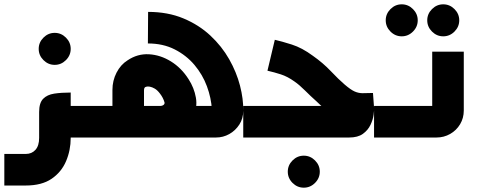

<svg xmlns="http://www.w3.org/2000/svg" viewBox="-20 -636 2221 888"><path d="M233 -336Q203 -336 181 -358Q159 -380 159 -410Q159 -440 181 -462Q203 -484 233 -484Q263 -484 285 -462Q307 -440 307 -410Q307 -380 285 -358Q263 -336 233 -336Z M262 0V-146H420V0ZM0 222V76H99Q127 76 144 57Q161 38 161 2V-118Q161 -160 179.5 -179Q198 -198 231 -203Q264 -208 307 -208V2Q307 59 285.5 109.5Q264 160 218.5 191Q173 222 99 222Z M401 0V-146H974Q971 -142 967 -137.5Q963 -133 960 -129Q957 -183 937 -237Q917 -291 879.5 -335.5Q842 -380 788 -407.5Q734 -435 664 -435L665 -581Q756 -581 828 -551Q900 -521 953 -471.5Q1006 -422 1040 -362Q1074 -302 1090 -240Q1106 -178 1105 -124Q1105 -88 1087 -60Q1069 -32 1040.5 -16Q1012 0 979 0ZM724 0 722 -146Q730 -146 736 -150.5Q742 -155 741 -162Q738 -173 732.5 -183.5Q727 -194 720 -203Q708 -219 696 -226Q684 -233 673.5 -235Q663 -237 657 -235Q651 -234 648.5 -230Q646 -226 646 -218V-119H500V-220Q500 -263 519 -300Q538 -337 570 -357Q616 -388 669 -385Q722 -382 770.5 -352Q819 -322 852 -270Q878 -230 886 -184.5Q894 -139 873 -96Q861 -64 836.5 -42.5Q812 -21 783 -11Q754 -1 724 0Z M1385 232Q1355 232 1333 210Q1311 188 1311 158Q1311 128 1333 106Q1355 84 1385 84Q1415 84 1437 106Q1459 128 1459 158Q1459 188 1437 210Q1415 232 1385 232Z M1105 0V-146H1486Q1485 -143 1484 -139.5Q1483 -136 1483 -133Q1473 -140 1463 -149Q1453 -158 1444 -167Q1417 -191 1390.5 -217.5Q1364 -244 1342 -259Q1310 -282 1279 -292Q1248 -302 1217 -309L1251 -452Q1282 -445 1329.5 -430Q1377 -415 1427 -378Q1474 -345 1510 -307Q1546 -269 1574 -245Q1602 -221 1620 -213Q1638 -205 1656.5 -205Q1675 -205 1705 -206L1710 -138Q1711 -127 1708 -105Q1705 -83 1693.5 -58.5Q1682 -34 1658.5 -17Q1635 0 1595 0Z M1838 -468Q1808 -468 1786 -490Q1764 -512 1764 -542Q1764 -572 1786 -594Q1808 -616 1838 -616Q1868 -616 1890 -594Q1912 -572 1912 -542Q1912 -512 1890 -490Q1868 -468 1838 -468ZM2030 -468Q2000 -468 1978 -490Q1956 -512 1956 -542Q1956 -572 1978 -594Q2000 -616 2030 -616Q2060 -616 2082 -594Q2104 -572 2104 -542Q2104 -512 2082 -490Q2060 -468 2030 -468Z M1710 0V-146H1996Q1992 -142 1987.5 -137.5Q1983 -133 1979 -129V-397H2125V-125Q2125 -90 2108 -61.5Q2091 -33 2062 -16.5Q2033 0 1999 0Z"/></svg>

Font: Mada
Style: Bold
Weight: 700
Designer: Khaled Hosny
Version: Version 1.5